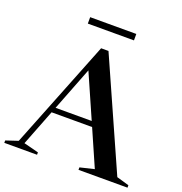

<svg xmlns="http://www.w3.org/2000/svg" viewBox="-162 -1006 1080 1138"><g transform="rotate(20 378.5 -437.0)"><path d="M688.5 -38 766.5 -15.5V0H457.5V-15.5L547 -37L446.5 -266H191L102.5 -39L196 -15V0H-10.5V-15L66 -40.5L337 -723H383.5ZM204 -299H432L311 -574ZM213 -833.5V-874H504V-833.5Z"/></g></svg>

Font: Newsreader 72pt Medium
Style: Regular
Weight: 500
Designer: Hugues Gentile
Foundry: Production Type
Version: Version 1.003; ttfautohint (v1.8.3)